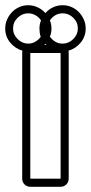

<svg xmlns="http://www.w3.org/2000/svg" viewBox="-51 -715 348 735"><path d="M-31 -606Q-31 -624 -24 -640Q-17 -656 -5 -668.5Q7 -681 23 -688Q39 -695 57 -695Q76 -695 93 -687Q110 -679 123 -665Q135 -679 152 -687Q169 -695 189 -695Q207 -695 223 -688Q239 -681 251 -668.5Q263 -656 270 -640Q277 -624 277 -606Q277 -575 258 -552Q239 -529 211 -521Q212 -518 212 -512V-31Q212 -18 203 -9Q194 0 181 0H65Q52 0 43 -9Q34 -18 34 -31V-512Q34 -518 35 -521Q7 -529 -12 -552Q-31 -575 -31 -606ZM65 -31H181V-512H65ZM146 -606Q146 -588 140 -575Q148 -563 160.5 -555.5Q173 -548 189 -548Q212 -548 229.5 -565.5Q247 -583 247 -606Q247 -630 229.5 -647Q212 -664 189 -664Q173 -664 160.5 -656.5Q148 -649 140 -637Q146 -622 146 -606ZM-1 -606Q-1 -583 16.5 -565.5Q34 -548 57 -548Q72 -548 84.5 -555.5Q97 -563 105 -574Q102 -582 101 -590Q100 -598 100 -606Q100 -622 106 -637Q98 -649 85 -656.5Q72 -664 57 -664Q34 -664 16.5 -647Q-1 -630 -1 -606ZM127 -543Q125 -544 124.5 -545Q124 -546 123 -547L118 -543Z"/></svg>

Font: Lichte PostBus
Style: Regular
Weight: 400
Designer: Peter Wiegel
Version: Version 1.001